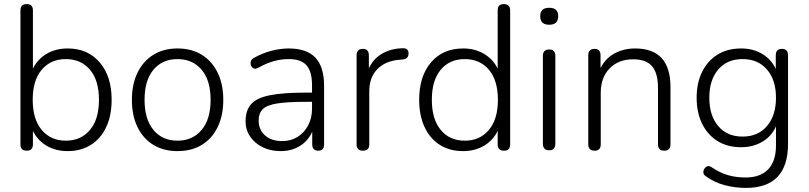

<svg xmlns="http://www.w3.org/2000/svg" viewBox="-20 -731 3955 939"><path d="M311 8Q252 8 207.5 -18.5Q163 -45 141 -91V-25Q141 6 111 6Q80 6 80 -25V-680Q80 -711 111 -711Q141 -711 141 -680V-395Q163 -441 207.5 -467.5Q252 -494 311 -494Q409 -494 467.5 -426Q526 -358 526 -243Q526 -166 499.5 -109.5Q473 -53 424.5 -22.5Q376 8 311 8ZM302 -43Q376 -43 420 -95.5Q464 -148 464 -243Q464 -338 420 -390Q376 -442 302 -442Q228 -442 184 -390Q140 -338 140 -243Q140 -148 184 -95.5Q228 -43 302 -43Z M848 8Q780 8 730 -22.5Q680 -53 652.5 -109.5Q625 -166 625 -243Q625 -319 652.5 -375.5Q680 -432 730 -463Q780 -494 848 -494Q917 -494 967 -463Q1017 -432 1044.5 -375.5Q1072 -319 1072 -243Q1072 -166 1044.5 -109.5Q1017 -53 967 -22.5Q917 8 848 8ZM848 -43Q922 -43 966 -95.5Q1010 -148 1010 -243Q1010 -338 966 -390Q922 -442 848 -442Q774 -442 730.5 -390Q687 -338 687 -243Q687 -148 730.5 -95.5Q774 -43 848 -43Z M1352 8Q1303 8 1264.5 -11Q1226 -30 1203.5 -63Q1181 -96 1181 -137Q1181 -191 1208 -221.5Q1235 -252 1299 -265Q1363 -278 1475 -278H1506V-314Q1506 -381 1479 -411.5Q1452 -442 1393 -442Q1355 -442 1319 -432Q1283 -422 1244 -400Q1226 -390 1215.5 -399.5Q1205 -409 1205.5 -424.5Q1206 -440 1222 -448Q1263 -471 1307 -482.5Q1351 -494 1392 -494Q1480 -494 1522.5 -449Q1565 -404 1565 -311V-25Q1565 6 1537 6Q1507 6 1507 -25V-87Q1487 -42 1446.5 -17Q1406 8 1352 8ZM1360 -41Q1403 -41 1435.5 -61.5Q1468 -82 1487 -118Q1506 -154 1506 -200V-233H1476Q1386 -233 1335.5 -225Q1285 -217 1265 -197Q1245 -177 1245 -142Q1245 -97 1276 -69Q1307 -41 1360 -41Z M1755 6Q1724 6 1724 -25V-460Q1724 -492 1755 -492Q1784 -492 1784 -460V-397Q1806 -444 1849.5 -469Q1893 -494 1950 -495Q1962 -496 1970 -490Q1978 -484 1978 -471Q1979 -443 1949 -440L1935 -439Q1864 -433 1825 -392.5Q1786 -352 1786 -284V-25Q1786 6 1755 6Z M2245 8Q2179 8 2131 -22.5Q2083 -53 2056.5 -109.5Q2030 -166 2030 -243Q2030 -358 2088 -426Q2146 -494 2245 -494Q2303 -494 2347.5 -467.5Q2392 -441 2414 -395V-680Q2414 -711 2444 -711Q2475 -711 2475 -680V-25Q2475 6 2445 6Q2414 6 2414 -25V-91Q2392 -45 2347.5 -18.5Q2303 8 2245 8ZM2253 -43Q2327 -43 2371 -95.5Q2415 -148 2415 -243Q2415 -338 2371 -390Q2327 -442 2253 -442Q2179 -442 2135.5 -390Q2092 -338 2092 -243Q2092 -148 2135.5 -95.5Q2179 -43 2253 -43Z M2666 -610Q2622 -610 2622 -652Q2622 -693 2666 -693Q2710 -693 2710 -652Q2710 -610 2666 -610ZM2666 4Q2635 4 2635 -29V-457Q2635 -489 2666 -489Q2696 -489 2696 -457V-29Q2696 4 2666 4Z M2888 6Q2857 6 2857 -25V-460Q2857 -492 2888 -492Q2917 -492 2917 -460V-398Q2941 -446 2986 -470Q3031 -494 3086 -494Q3259 -494 3259 -306V-25Q3259 6 3229 6Q3198 6 3198 -25V-301Q3198 -373 3169 -407Q3140 -441 3077 -441Q3005 -441 2961.5 -396.5Q2918 -352 2918 -277V-25Q2918 6 2888 6Z M3628 188Q3574 188 3523.5 174.5Q3473 161 3432 131Q3418 122 3420 108Q3422 94 3433 85.5Q3444 77 3457 85Q3502 115 3541.5 126Q3581 137 3626 137Q3699 137 3737 97Q3775 57 3775 -19V-113Q3754 -65 3708.5 -38Q3663 -11 3605 -11Q3537 -11 3488.5 -41.5Q3440 -72 3413.5 -126.5Q3387 -181 3387 -253Q3387 -325 3413.5 -379Q3440 -433 3488.5 -463.5Q3537 -494 3605 -494Q3663 -494 3707.5 -467.5Q3752 -441 3774 -394V-460Q3774 -492 3804 -492Q3834 -492 3834 -460V-28Q3834 188 3628 188ZM3612 -63Q3687 -63 3731 -114.5Q3775 -166 3775 -253Q3775 -340 3731 -391Q3687 -442 3612 -442Q3536 -442 3492.5 -391Q3449 -340 3449 -253Q3449 -166 3492.5 -114.5Q3536 -63 3612 -63Z"/></svg>

Font: Nunito Light
Style: Regular
Weight: 300
Designer: Vernon Adams
Foundry: Vernon Adams
Version: Version 3.601; ttfautohint (v1.8.2.53-6de2)